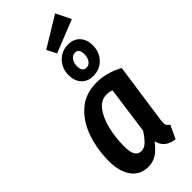

<svg xmlns="http://www.w3.org/2000/svg" viewBox="-315 -1045 1111 1111"><g transform="rotate(-45 240.5 -490.0)"><path d="M460 -499 408 -136Q405 -118 405 -105Q405 -92 410 -83.5Q415 -75 427 -69L389 13Q309 3 295 -65Q266 -26 235.5 -5.5Q205 15 164 15Q99 15 62.5 -35Q26 -85 26 -170Q26 -263 54 -348Q82 -433 143 -488Q204 -543 297 -543Q380 -543 460 -499ZM149 -168Q149 -120 162 -99Q175 -78 201 -78Q225 -78 245.5 -97.5Q266 -117 291 -155L331 -445Q312 -453 290 -453Q243 -453 211.5 -411Q180 -369 164.5 -303.5Q149 -238 149 -168ZM435 -711Q435 -656 400.5 -619Q366 -582 311 -582Q266 -582 239.5 -611Q213 -640 213 -686Q213 -741 248 -778Q283 -815 337 -815Q382 -815 408.5 -786Q435 -757 435 -711ZM284 -688Q284 -667 292.5 -655.5Q301 -644 317 -644Q339 -644 351.5 -663Q364 -682 364 -709Q364 -753 332 -753Q310 -753 297 -734.5Q284 -716 284 -688ZM411 -995 456 -903 255 -823 225 -882Z"/></g></svg>

Font: Fira Sans Extra Condensed Medium
Style: Italic
Weight: 500
Width: 3
Italic angle: -8°
Designer: Carrois Corporate & Edenspiekermann AG
Foundry: Carrois Corporate GbR & Edenspiekermann AG
Version: Version 4.203